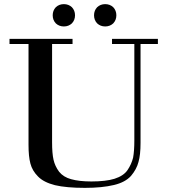

<svg xmlns="http://www.w3.org/2000/svg" viewBox="-20 -903 818 929"><path d="M118 -202V-690H26V-715H331V-690H232V-215Q232 -161 239 -130Q246 -99 266 -72Q287 -46 324 -36Q363 -25 422 -25Q492 -25 534 -38Q578 -52 597 -80Q616 -108 624 -140Q630 -173 630 -223V-690H522V-715H744V-690H660V-212Q660 -153 650 -119Q641 -84 614 -52Q586 -21 532 -8Q474 6 391 6Q301 6 246 -7Q191 -21 164 -49Q136 -77 127 -112Q118 -146 118 -202ZM450 -868Q466 -883 489 -883Q512 -883 528 -868Q543 -852 543 -829Q543 -806 528 -790Q512 -775 489 -775Q466 -775 450 -790Q435 -806 435 -829Q435 -852 450 -868ZM250 -868Q266 -883 289 -883Q312 -883 328 -868Q343 -852 343 -829Q343 -806 328 -790Q312 -775 289 -775Q266 -775 250 -790Q235 -806 235 -829Q235 -852 250 -868Z"/></svg>

Font: Bailleul Roman
Style: Roman
Weight: 400
Version: Version 1